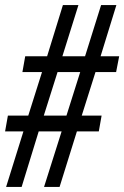

<svg xmlns="http://www.w3.org/2000/svg" viewBox="-20 -734 488 754"><path d="M4 0H65L132 -218H222L153 0H214L282 -218H368L379 -280H301L355 -451H436L448 -513H375L437 -714H377L314 -513H225L288 -714H227L165 -513H79L68 -451H145L91 -280H11L0 -218H72ZM152 -280 206 -451H295L241 -280Z"/></svg>

Font: Noto Sans ExtraCondensed
Style: Italic
Weight: 400
Width: 2
Italic angle: -12°
Designer: Monotype Design Team
Foundry: Monotype Imaging Inc.
Version: Version 2.013